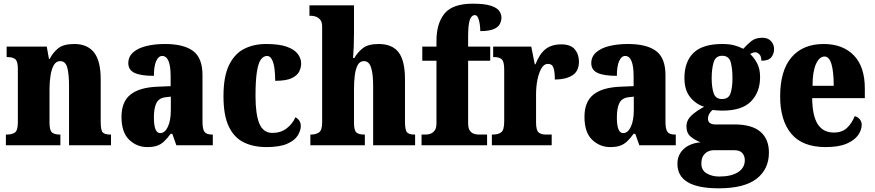

<svg xmlns="http://www.w3.org/2000/svg" viewBox="-20 -789 4751 1043"><path d="M12 0V-58H16Q46 -58 61.5 -69.5Q77 -81 77 -125V-415Q77 -456 63 -467.5Q49 -479 20 -479H16V-536H234L246 -469H250Q267 -503 296 -526.5Q325 -550 384 -550Q454 -550 490.5 -504.5Q527 -459 527 -358V-128Q527 -82 538 -70Q549 -58 579 -58H583V0H355V-323Q355 -386 345.5 -421.5Q336 -457 307 -457Q285 -457 272.5 -435.5Q260 -414 254.5 -379Q249 -344 249 -305V-122Q249 -81 262.5 -69.5Q276 -58 305 -58H308V0Z M780 10Q723 10 681.5 -30Q640 -70 640 -154Q640 -236 688.5 -275Q737 -314 835 -318L907 -321V-374Q907 -485 861 -485Q841 -485 828.5 -457.5Q816 -430 816 -377Q745 -377 711 -393Q677 -409 677 -446Q677 -482 704.5 -505.5Q732 -529 777 -539.5Q822 -550 876 -550Q978 -550 1029 -512Q1080 -474 1080 -381V-128Q1080 -87 1091 -72.5Q1102 -58 1132 -58H1136V0H938L916 -62H907Q887 -35 870 -19.5Q853 -4 832 3Q811 10 780 10ZM850 -66Q876 -66 892 -100.5Q908 -135 908 -191V-264L881 -261Q844 -257 830 -230Q816 -203 816 -151Q816 -66 850 -66Z M1427 10Q1357 10 1304.5 -15.5Q1252 -41 1223 -101.5Q1194 -162 1194 -266Q1194 -375 1225 -437Q1256 -499 1308 -524.5Q1360 -550 1425 -550Q1497 -550 1538.5 -535Q1580 -520 1598 -495.5Q1616 -471 1616 -444Q1616 -423 1606 -401.5Q1596 -380 1566 -365Q1536 -350 1475 -350Q1475 -386 1471 -416.5Q1467 -447 1457 -466Q1447 -485 1431 -485Q1411 -485 1397 -465.5Q1383 -446 1375.5 -398.5Q1368 -351 1368 -267Q1368 -168 1389 -117.5Q1410 -67 1460 -67Q1505 -67 1537 -91.5Q1569 -116 1585 -152Q1614 -136 1614 -105Q1614 -80 1597.5 -53Q1581 -26 1540 -8Q1499 10 1427 10Z M1666 0V-58H1669Q1695 -58 1712.5 -69.5Q1730 -81 1730 -125V-644Q1730 -670 1719 -682.5Q1708 -695 1694.5 -699Q1681 -703 1675 -703H1661V-760H1903V-606Q1903 -568 1901.5 -532Q1900 -496 1898 -474H1905Q1921 -503 1950 -526.5Q1979 -550 2037 -550Q2111 -550 2145.5 -504.5Q2180 -459 2180 -358V-128Q2180 -82 2191 -70Q2202 -58 2232 -58H2235V0H2007V-323Q2007 -386 1996 -421.5Q1985 -457 1957 -457Q1934 -457 1922.5 -434.5Q1911 -412 1907 -377Q1903 -342 1903 -305V-122Q1903 -81 1916 -69.5Q1929 -58 1958 -58H1962V0Z M2270 0V-58H2295Q2303 -58 2316.5 -62Q2330 -66 2340.5 -79Q2351 -92 2351 -120V-459H2274V-536H2351V-567Q2351 -662 2395 -715.5Q2439 -769 2548 -769Q2614 -769 2647.5 -757.5Q2681 -746 2692.5 -729Q2704 -712 2704 -694Q2704 -675 2695 -658Q2686 -641 2661 -630.5Q2636 -620 2589 -620Q2589 -635 2586.5 -655.5Q2584 -676 2577.5 -691.5Q2571 -707 2559 -707Q2542 -707 2532.5 -682Q2523 -657 2523 -589V-536H2643V-459H2523V-120Q2523 -92 2532.5 -79Q2542 -66 2555.5 -62Q2569 -58 2579 -58H2626V0Z M2652 0V-58H2656Q2686 -58 2702.5 -70Q2719 -82 2719 -130V-411Q2719 -455 2705.5 -467Q2692 -479 2663 -479H2659V-536H2866L2885 -440H2889Q2911 -497 2944 -522.5Q2977 -548 3029 -548Q3080 -548 3102.5 -521Q3125 -494 3125 -454Q3125 -402 3089 -379.5Q3053 -357 2994 -357Q2994 -398 2987 -420Q2980 -442 2956 -442Q2935 -442 2921 -417.5Q2907 -393 2899.5 -355.5Q2892 -318 2892 -277V-125Q2892 -80 2906.5 -69Q2921 -58 2945 -58H2977V0Z M3295 10Q3238 10 3196.5 -30Q3155 -70 3155 -154Q3155 -236 3203.5 -275Q3252 -314 3350 -318L3422 -321V-374Q3422 -485 3376 -485Q3356 -485 3343.5 -457.5Q3331 -430 3331 -377Q3260 -377 3226 -393Q3192 -409 3192 -446Q3192 -482 3219.5 -505.5Q3247 -529 3292 -539.5Q3337 -550 3391 -550Q3493 -550 3544 -512Q3595 -474 3595 -381V-128Q3595 -87 3606 -72.5Q3617 -58 3647 -58H3651V0H3453L3431 -62H3422Q3402 -35 3385 -19.5Q3368 -4 3347 3Q3326 10 3295 10ZM3365 -66Q3391 -66 3407 -100.5Q3423 -135 3423 -191V-264L3396 -261Q3359 -257 3345 -230Q3331 -203 3331 -151Q3331 -66 3365 -66Z M3884 234Q3660 234 3660 101Q3660 52 3694 20.5Q3728 -11 3786 -16Q3758 -26 3733.5 -45.5Q3709 -65 3709 -102Q3709 -136 3735.5 -161Q3762 -186 3805 -209Q3760 -223 3729 -261.5Q3698 -300 3698 -365Q3698 -454 3747.5 -502Q3797 -550 3904 -550Q3940 -550 3966 -543.5Q3992 -537 4018 -524Q4040 -549 4062.5 -566.5Q4085 -584 4121 -584Q4152 -584 4168.5 -565.5Q4185 -547 4185 -523Q4185 -497 4170 -478Q4155 -459 4116 -459Q4116 -484 4104.5 -494.5Q4093 -505 4084 -505Q4074 -505 4067 -501.5Q4060 -498 4055 -496Q4077 -475 4093 -445Q4109 -415 4109 -370Q4109 -289 4060 -238.5Q4011 -188 3904 -188Q3895 -188 3878 -189Q3861 -190 3853 -192Q3844 -188 3835 -174Q3826 -160 3826 -144Q3826 -127 3837.5 -120Q3849 -113 3864 -113H3970Q4064 -113 4110.5 -73.5Q4157 -34 4157 40Q4157 130 4090 182Q4023 234 3884 234ZM3902 -251Q3939 -251 3949 -283.5Q3959 -316 3959 -365Q3959 -416 3949.5 -451Q3940 -486 3903 -486Q3867 -486 3856.5 -450Q3846 -414 3846 -364Q3846 -316 3856.5 -283.5Q3867 -251 3902 -251ZM3887 170Q3952 170 3989 146.5Q4026 123 4026 81Q4026 58 4012.5 42.5Q3999 27 3969 27H3855Q3842 27 3827 33.5Q3812 40 3801 56Q3790 72 3790 100Q3790 136 3819 153Q3848 170 3887 170Z M4465 10Q4339 10 4278.5 -62.5Q4218 -135 4218 -265Q4218 -406 4280 -478Q4342 -550 4454 -550Q4558 -550 4618 -488.5Q4678 -427 4678 -308V-256H4392Q4393 -159 4422.5 -114Q4452 -69 4509 -69Q4555 -69 4581.5 -94.5Q4608 -120 4623 -158Q4639 -154 4650 -141.5Q4661 -129 4661 -111Q4661 -83 4641.5 -55Q4622 -27 4579 -8.5Q4536 10 4465 10ZM4509 -323Q4509 -398 4497 -440Q4485 -482 4459 -482Q4431 -482 4412.5 -441Q4394 -400 4394 -323Z"/></svg>

Font: Noto Serif Thai Condensed Black
Style: Regular
Weight: 900
Width: 3
Designer: Monotype Design Team
Foundry: Monotype Imaging Inc.
Version: Version 2.002; ttfautohint (v1.8.4.7-5d5b)